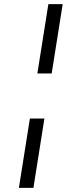

<svg xmlns="http://www.w3.org/2000/svg" viewBox="-20 -725 389 925"><path d="M160 -371 213 -705H282L229 -371ZM71 180 124 -154H194L141 180Z"/></svg>

Font: Nunito Sans 7pt Expanded Light
Style: Italic
Weight: 300
Width: 7
Italic angle: -9°
Designer: Vernon Adams
Foundry: Vernon Adams
Version: Version 3.101;gftools[0.9.27]